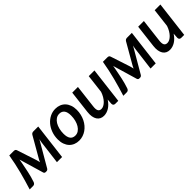

<svg xmlns="http://www.w3.org/2000/svg" viewBox="222 -1532 2554 2554"><g transform="rotate(-45 1499.0 -255.0)"><path d="M668.5 -511.5 606 0H509L550 -327.5Q551.5 -339 554.2 -353Q557 -367 560.5 -381L357 -31.5Q345 -12.5 325 -12.5H310Q290 -12.5 283 -31.5L181.5 -376.5Q179 -361.5 176.5 -345.2Q174 -329 171 -316Q164 -280.5 157.5 -246.8Q151 -213 143.5 -178.8Q136 -144.5 126.5 -108.5Q117 -72.5 103.5 -33Q98 -17.5 87.5 -8.8Q77 0 61 0H-3.5Q34 -118.5 67.5 -246.2Q101 -374 124 -511.5H209Q220 -511.5 230.5 -507Q241 -502.5 245.5 -488L336.5 -210.5Q340.5 -196 343.8 -183.2Q347 -170.5 349.5 -159Q353.5 -168 357.5 -177.2Q361.5 -186.5 367 -196L535 -488Q544 -502.5 555.2 -507Q566.5 -511.5 577 -511.5Z M933.5 -76.5Q967 -76.5 994.5 -95.2Q1022 -114 1041.2 -145.5Q1060.5 -177 1071 -218.2Q1081.5 -259.5 1081.5 -304.5Q1081.5 -370.5 1057.2 -402.2Q1033 -434 985.5 -434Q951.5 -434 924.2 -415.5Q897 -397 878 -366Q859 -335 848.5 -293.5Q838 -252 838 -206.5Q838 -76.5 933.5 -76.5ZM924 7.5Q882 7.5 846.5 -6.8Q811 -21 785.2 -48.2Q759.5 -75.5 745 -115.2Q730.5 -155 730.5 -205.5Q730.5 -271 751.2 -328Q772 -385 808 -427.2Q844 -469.5 892.2 -493.8Q940.5 -518 995.5 -518Q1037.5 -518 1073 -503.8Q1108.5 -489.5 1134 -462.2Q1159.5 -435 1174 -395.2Q1188.5 -355.5 1188.5 -305Q1188.5 -262 1179 -222Q1169.5 -182 1152.5 -147.2Q1135.5 -112.5 1111.2 -84Q1087 -55.5 1057.8 -35.2Q1028.5 -15 994.5 -3.8Q960.5 7.5 924 7.5Z M1724.5 -510 1663 0H1609.5Q1570.5 0 1570.5 -38L1575.5 -111.5Q1536.5 -52 1488.2 -22.2Q1440 7.5 1389 7.5Q1357 7.5 1332 -5.2Q1307 -18 1291 -42.8Q1275 -67.5 1269 -103.5Q1263 -139.5 1268.5 -186L1307 -510H1414L1375.5 -186Q1368.5 -131.5 1381.8 -106.5Q1395 -81.5 1429.5 -81.5Q1450.5 -81.5 1473 -93.2Q1495.5 -105 1516.5 -126.5Q1537.5 -148 1555.5 -178.5Q1573.5 -209 1586 -246.5L1617.5 -510Z M2430 -511.5 2367.5 0H2270.5L2311.5 -327.5Q2313 -339 2315.8 -353Q2318.5 -367 2322 -381L2118.5 -31.5Q2106.5 -12.5 2086.5 -12.5H2071.5Q2051.5 -12.5 2044.5 -31.5L1943 -376.5Q1940.5 -361.5 1938 -345.2Q1935.5 -329 1932.5 -316Q1925.5 -280.5 1919 -246.8Q1912.5 -213 1905 -178.8Q1897.5 -144.5 1888 -108.5Q1878.5 -72.5 1865 -33Q1859.5 -17.5 1849 -8.8Q1838.5 0 1822.5 0H1758Q1795.5 -118.5 1829 -246.2Q1862.5 -374 1885.5 -511.5H1970.5Q1981.5 -511.5 1992 -507Q2002.5 -502.5 2007 -488L2098 -210.5Q2102 -196 2105.2 -183.2Q2108.5 -170.5 2111 -159Q2115 -168 2119 -177.2Q2123 -186.5 2128.5 -196L2296.5 -488Q2305.5 -502.5 2316.8 -507Q2328 -511.5 2338.5 -511.5Z M2965 -510 2903.5 0H2850Q2811 0 2811 -38L2816 -111.5Q2777 -52 2728.8 -22.2Q2680.5 7.5 2629.5 7.5Q2597.5 7.5 2572.5 -5.2Q2547.5 -18 2531.5 -42.8Q2515.5 -67.5 2509.5 -103.5Q2503.5 -139.5 2509 -186L2547.5 -510H2654.5L2616 -186Q2609 -131.5 2622.2 -106.5Q2635.5 -81.5 2670 -81.5Q2691 -81.5 2713.5 -93.2Q2736 -105 2757 -126.5Q2778 -148 2796 -178.5Q2814 -209 2826.5 -246.5L2858 -510Z"/></g></svg>

Font: Lato SemiBold
Style: Italic
Weight: 600
Italic angle: -7°
Designer: Lukasz Dziedzic with Adam Twardoch and Botio Nikoltchev
Foundry: tyPoland Lukasz Dziedzic
Version: Version 2.015; 2015-08-06; http://www.latofonts.com/